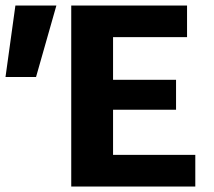

<svg xmlns="http://www.w3.org/2000/svg" viewBox="-37 -678 778 698"><path d="M673 0H222V-658H643V-543H374V-115H673ZM270 -279V-388H603V-279ZM94 -398H-17L19 -658H168Z"/></svg>

Font: Ysabeau Office ExtraBold
Style: Regular
Weight: 800
Designer: Christian Thalmann (Catharsis Fonts)
Version: Version 2.001;gftools[0.9.30]; featfreeze: tnum,lnum,ss02